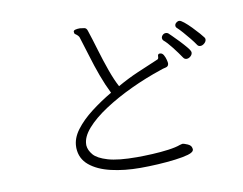

<svg xmlns="http://www.w3.org/2000/svg" viewBox="-77 -815 1153 912"><g transform="rotate(-10 500.0 -358.5)"><path d="M745 -85Q753 -85 770 -77.5Q787 -70 789 -57Q789 -56 789.5 -54.5Q790 -53 790 -51Q790 -37 762 -29Q738 -22 698.5 -17Q659 -12 614.5 -9.5Q570 -7 530 -7Q453 -7 389 -22Q325 -37 286.5 -69Q248 -101 246 -152V-157Q246 -199 276 -239Q306 -279 353.5 -315.5Q401 -352 454 -383Q433 -425 415 -474Q397 -523 382 -573.5Q367 -624 353 -667Q352 -671 347 -676.5Q342 -682 337 -685Q332 -688 331 -691Q330 -694 330 -699Q330 -705 339 -707.5Q348 -710 361 -710Q373 -709 383 -707Q393 -705 397 -691Q411 -649 427 -595Q443 -541 461 -490.5Q479 -440 497 -407Q548 -436 594.5 -456Q641 -476 698 -500Q704 -502 704 -513.5Q704 -525 712 -526H715Q726 -526 732.5 -514.5Q739 -503 742 -490.5Q745 -478 745 -474Q745 -468 742 -463Q738 -457 727.5 -455Q717 -453 704 -448Q629 -423 556.5 -389Q484 -355 424.5 -316Q365 -277 330 -237Q295 -197 295 -160V-156Q297 -133 315.5 -111Q334 -89 383 -74.5Q432 -60 523 -60Q556 -60 597 -62Q638 -64 675 -69Q712 -74 733 -82ZM940 -555Q940 -545 930.5 -536.5Q921 -528 911 -528Q901 -528 896 -536Q886 -551 871 -569.5Q856 -588 841 -605Q826 -622 816 -631Q810 -636 810 -643Q810 -651 817 -657Q824 -663 832 -663Q839 -663 854.5 -650.5Q870 -638 887.5 -620Q905 -602 919 -586Q933 -570 937 -564Q940 -560 940 -555ZM864 -505Q864 -495 855 -487Q846 -479 836 -479Q826 -479 820 -488Q804 -512 781 -541.5Q758 -571 742 -584Q737 -589 737 -596Q737 -604 743.5 -610.5Q750 -617 759 -617Q766 -617 771 -613Q772 -612 786 -598.5Q800 -585 818 -566Q836 -547 850 -530Q864 -513 864 -505Z"/></g></svg>

Font: Moon Stars Kai HW Light
Style: Regular
Weight: 300
Designer: GuiWonder
Version: Version 1.101